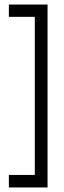

<svg xmlns="http://www.w3.org/2000/svg" viewBox="-20 -724 280 844"><path d="M133 100V-650H189V100ZM19 100V45H133V100ZM19 -650V-704H189V-650Z"/></svg>

Font: Foldit Light
Style: Regular
Weight: 300
Version: Version 1.003